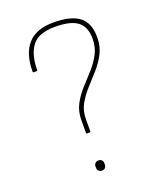

<svg xmlns="http://www.w3.org/2000/svg" viewBox="-128 -745 686 834"><g transform="rotate(-20 214.5 -327.5)"><path d="M192 -163Q189 -163 189 -166V-225Q189 -266 206 -298Q223 -330 248 -357.5Q273 -385 297.5 -412Q322 -439 339 -470.5Q356 -502 356 -542Q356 -597 323.5 -621.5Q291 -646 220 -646Q142 -646 112.5 -605.5Q83 -565 83 -495Q83 -492 79 -492H65Q64 -492 63 -493Q62 -494 62 -495Q62 -579 101 -622.5Q140 -666 220 -666Q299 -666 338 -637Q377 -608 377 -541Q377 -499 360 -466Q343 -433 318 -405Q293 -377 268 -349.5Q243 -322 226 -291.5Q209 -261 209 -222V-166Q209 -163 205 -163ZM198 11Q190 11 184 5.5Q178 0 178 -10V-16Q178 -25 184 -30.5Q190 -36 198 -36Q208 -36 213.5 -30.5Q219 -25 219 -16V-10Q219 0 213.5 5.5Q208 11 198 11Z"/></g></svg>

Font: Sofia Sans Semi Condensed Thin
Style: Regular
Weight: 250
Version: Version 4.100